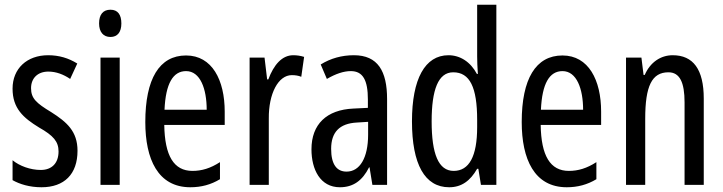

<svg xmlns="http://www.w3.org/2000/svg" viewBox="-20 -780 3052 810"><path d="M307 -144C307 -226 262 -265 196 -307C133 -345 111 -365 111 -408C111 -450 139 -478 184 -478C217 -478 248 -466 276 -447L306 -512C269 -535 229 -547 183 -547C94 -547 33 -491 33 -406C33 -323 78 -283 145 -242C205 -208 227 -183 227 -141C227 -92 199 -63 152 -63C108 -63 62 -80 33 -104V-20C63 -3 105 10 155 10C251 10 307 -45 307 -144Z M446 -739C415 -739 398 -719 398 -681C398 -645 416 -624 446 -624C476 -624 492 -645 492 -681C492 -718 477 -739 446 -739ZM485 -537H404V0H485Z M765 -546C652 -546 593 -447 593 -265C593 -109 646 10 783 10C829 10 870 -1 908 -24V-96C868 -70 831 -59 792 -59C713 -59 675 -123 673 -253H928V-309C928 -442 875 -546 765 -546ZM765 -480C825 -480 852 -405 852 -317H674C679 -428 710 -480 765 -480Z M1217 -547C1170 -547 1135 -507 1112 -445H1107L1096 -537H1033V0H1114V-280C1113 -385 1154 -463 1211 -463C1226 -463 1239 -461 1251 -456L1263 -540C1247 -545 1232 -547 1217 -547Z M1473 -547C1422 -547 1375 -534 1333 -508L1359 -447C1397 -469 1430 -480 1460 -480C1511 -480 1532 -442 1532 -360V-325L1471 -322C1358 -317 1294 -256 1294 -150C1294 -65 1331 10 1414 10C1470 10 1509 -18 1537 -74H1539L1551 0H1613V-362C1613 -480 1574 -547 1473 -547ZM1485 -263 1533 -266V-212C1533 -114 1498 -56 1442 -56C1401 -56 1377 -86 1377 -152C1377 -222 1412 -259 1485 -263Z M1875 10C1927 10 1964 -17 1993 -68H1998L2009 0H2074V-760H1993V-542C1993 -521 1994 -498 1996 -468H1992C1965 -519 1921 -547 1872 -547C1773 -547 1718 -447 1718 -268C1718 -87 1772 10 1875 10ZM1894 -59C1830 -59 1801 -130 1801 -268C1801 -402 1829 -475 1892 -475C1962 -475 1993 -412 1993 -274V-244C1993 -120 1959 -59 1894 -59Z M2353 -546C2240 -546 2181 -447 2181 -265C2181 -109 2234 10 2371 10C2417 10 2458 -1 2496 -24V-96C2456 -70 2419 -59 2380 -59C2301 -59 2263 -123 2261 -253H2516V-309C2516 -442 2463 -546 2353 -546ZM2353 -480C2413 -480 2440 -405 2440 -317H2262C2267 -428 2298 -480 2353 -480Z M2818 -547C2767 -547 2723 -517 2700 -464H2695L2686 -537H2621V0H2702V-279C2702 -417 2730 -475 2800 -475C2848 -475 2868 -432 2868 -348V0H2949V-364C2949 -488 2904 -547 2818 -547Z"/></svg>

Font: Noto Sans Arabic UI XCn
Style: Regular
Weight: 400
Width: 2
Designer: Monotype Design Team, Nadine Chahine and Nizar Qandah
Foundry: Monotype Imaging Inc.
Version: Version 2.010